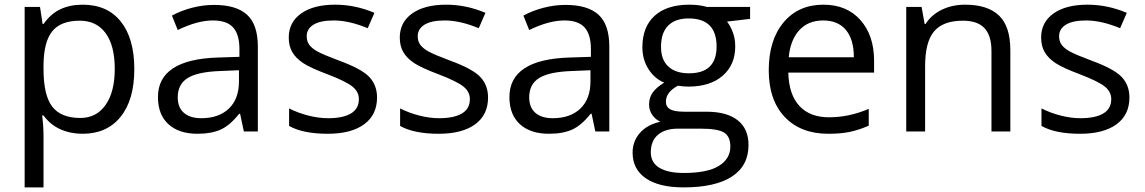

<svg xmlns="http://www.w3.org/2000/svg" viewBox="-20 -565 4919 825"><path d="M335 9.8Q282.7 9.8 239.5 -9.5Q196.3 -28.8 167 -68.8H161.1Q167 -22 167 20V240.2H85.9V-535.2H151.9L163.1 -461.9H167Q198.2 -505.9 239.7 -525.4Q281.2 -544.9 335 -544.9Q441.4 -544.9 499.3 -472.2Q557.1 -399.4 557.1 -268.1Q557.1 -136.2 498.3 -63.2Q439.5 9.8 335 9.8ZM323.2 -476.1Q241.2 -476.1 204.6 -430.7Q168 -385.3 167 -286.1V-268.1Q167 -155.3 204.6 -106.7Q242.2 -58.1 325.2 -58.1Q394.5 -58.1 433.8 -114.3Q473.1 -170.4 473.1 -269Q473.1 -369.1 433.8 -422.6Q394.5 -476.1 323.2 -476.1Z M1027.8 0 1011.7 -76.2H1007.8Q967.8 -25.9 928 -8.1Q888.2 9.8 828.6 9.8Q749 9.8 703.9 -31.2Q658.7 -72.3 658.7 -147.9Q658.7 -310.1 918 -317.9L1008.8 -320.8V-354Q1008.8 -417 981.7 -447Q954.6 -477.1 895 -477.1Q828.1 -477.1 743.7 -436L718.8 -498Q758.3 -519.5 805.4 -531.7Q852.5 -543.9 899.9 -543.9Q995.6 -543.9 1041.7 -501.5Q1087.9 -459 1087.9 -365.2V0ZM844.7 -57.1Q920.4 -57.1 963.6 -98.6Q1006.8 -140.1 1006.8 -214.8V-263.2L925.8 -259.8Q829.1 -256.3 786.4 -229.7Q743.7 -203.1 743.7 -147Q743.7 -103 770.3 -80.1Q796.9 -57.1 844.7 -57.1Z M1600.1 -146Q1600.1 -71.3 1544.4 -30.8Q1488.8 9.8 1388.2 9.8Q1281.7 9.8 1222.2 -23.9V-99.1Q1260.7 -79.6 1304.9 -68.4Q1349.1 -57.1 1390.1 -57.1Q1453.6 -57.1 1487.8 -77.4Q1522 -97.7 1522 -139.2Q1522 -170.4 1494.9 -192.6Q1467.8 -214.8 1389.2 -245.1Q1314.5 -272.9 1283 -293.7Q1251.5 -314.5 1236.1 -340.8Q1220.7 -367.2 1220.7 -403.8Q1220.7 -469.2 1273.9 -507.1Q1327.1 -544.9 1419.9 -544.9Q1506.3 -544.9 1588.9 -509.8L1560.1 -443.8Q1479.5 -477.1 1414.1 -477.1Q1356.4 -477.1 1327.1 -459Q1297.9 -440.9 1297.9 -409.2Q1297.9 -387.7 1308.8 -372.6Q1319.8 -357.4 1344.2 -343.8Q1368.7 -330.1 1438 -304.2Q1533.2 -269.5 1566.7 -234.4Q1600.1 -199.2 1600.1 -146Z M2077.1 -146Q2077.1 -71.3 2021.5 -30.8Q1965.8 9.8 1865.2 9.8Q1758.8 9.8 1699.2 -23.9V-99.1Q1737.8 -79.6 1782 -68.4Q1826.2 -57.1 1867.2 -57.1Q1930.7 -57.1 1964.8 -77.4Q1999 -97.7 1999 -139.2Q1999 -170.4 1971.9 -192.6Q1944.8 -214.8 1866.2 -245.1Q1791.5 -272.9 1760 -293.7Q1728.5 -314.5 1713.1 -340.8Q1697.8 -367.2 1697.8 -403.8Q1697.8 -469.2 1751 -507.1Q1804.2 -544.9 1897 -544.9Q1983.4 -544.9 2065.9 -509.8L2037.1 -443.8Q1956.5 -477.1 1891.1 -477.1Q1833.5 -477.1 1804.2 -459Q1774.9 -440.9 1774.9 -409.2Q1774.9 -387.7 1785.9 -372.6Q1796.9 -357.4 1821.3 -343.8Q1845.7 -330.1 1915 -304.2Q2010.3 -269.5 2043.7 -234.4Q2077.1 -199.2 2077.1 -146Z M2538.1 0 2522 -76.2H2518.1Q2478 -25.9 2438.2 -8.1Q2398.4 9.8 2338.9 9.8Q2259.3 9.8 2214.1 -31.2Q2168.9 -72.3 2168.9 -147.9Q2168.9 -310.1 2428.2 -317.9L2519 -320.8V-354Q2519 -417 2491.9 -447Q2464.8 -477.1 2405.3 -477.1Q2338.4 -477.1 2253.9 -436L2229 -498Q2268.6 -519.5 2315.7 -531.7Q2362.8 -543.9 2410.2 -543.9Q2505.9 -543.9 2552 -501.5Q2598.1 -459 2598.1 -365.2V0ZM2355 -57.1Q2430.7 -57.1 2473.9 -98.6Q2517.1 -140.1 2517.1 -214.8V-263.2L2436 -259.8Q2339.4 -256.3 2296.6 -229.7Q2253.9 -203.1 2253.9 -147Q2253.9 -103 2280.5 -80.1Q2307.1 -57.1 2355 -57.1Z M3203.1 -535.2V-483.9L3104 -472.2Q3117.7 -455.1 3128.4 -427.5Q3139.2 -399.9 3139.2 -365.2Q3139.2 -286.6 3085.4 -239.7Q3031.7 -192.9 2938 -192.9Q2914.1 -192.9 2893.1 -196.8Q2841.3 -169.4 2841.3 -127.9Q2841.3 -106 2859.4 -95.5Q2877.4 -85 2921.4 -85H3016.1Q3103 -85 3149.7 -48.3Q3196.3 -11.7 3196.3 58.1Q3196.3 147 3125 193.6Q3053.7 240.2 2917 240.2Q2812 240.2 2755.1 201.2Q2698.2 162.1 2698.2 90.8Q2698.2 42 2729.5 6.3Q2760.7 -29.3 2817.4 -42Q2796.9 -51.3 2783 -70.8Q2769 -90.3 2769 -116.2Q2769 -145.5 2784.7 -167.5Q2800.3 -189.5 2834 -210Q2792.5 -227.1 2766.4 -268.1Q2740.2 -309.1 2740.2 -361.8Q2740.2 -449.7 2793 -497.3Q2845.7 -544.9 2942.4 -544.9Q2984.4 -544.9 3018.1 -535.2ZM2776.4 89.8Q2776.4 133.3 2813 155.8Q2849.6 178.2 2918 178.2Q3020 178.2 3069.1 147.7Q3118.2 117.2 3118.2 64.9Q3118.2 21.5 3091.3 4.6Q3064.5 -12.2 2990.2 -12.2H2893.1Q2837.9 -12.2 2807.1 14.2Q2776.4 40.5 2776.4 89.8ZM2820.3 -363.8Q2820.3 -307.6 2852.1 -278.8Q2883.8 -250 2940.4 -250Q3059.1 -250 3059.1 -365.2Q3059.1 -485.8 2939 -485.8Q2881.8 -485.8 2851.1 -455.1Q2820.3 -424.3 2820.3 -363.8Z M3539.1 9.8Q3420.4 9.8 3351.8 -62.5Q3283.2 -134.8 3283.2 -263.2Q3283.2 -392.6 3346.9 -468.8Q3410.6 -544.9 3518.1 -544.9Q3618.7 -544.9 3677.2 -478.8Q3735.8 -412.6 3735.8 -304.2V-252.9H3367.2Q3369.6 -158.7 3414.8 -109.9Q3460 -61 3542 -61Q3628.4 -61 3712.9 -97.2V-24.9Q3669.9 -6.3 3631.6 1.7Q3593.3 9.8 3539.1 9.8ZM3517.1 -477.1Q3452.6 -477.1 3414.3 -435.1Q3376 -393.1 3369.1 -318.8H3648.9Q3648.9 -395.5 3614.7 -436.3Q3580.6 -477.1 3517.1 -477.1Z M4240.2 0V-346.2Q4240.2 -411.6 4210.4 -443.8Q4180.7 -476.1 4117.2 -476.1Q4033.2 -476.1 3994.1 -430.7Q3955.1 -385.3 3955.1 -280.8V0H3874V-535.2H3939.9L3953.1 -461.9H3957Q3981.9 -501.5 4026.9 -523.2Q4071.8 -544.9 4127 -544.9Q4223.6 -544.9 4272.5 -498.3Q4321.3 -451.7 4321.3 -349.1V0Z M4833 -146Q4833 -71.3 4777.3 -30.8Q4721.7 9.8 4621.1 9.8Q4514.6 9.8 4455.1 -23.9V-99.1Q4493.7 -79.6 4537.8 -68.4Q4582 -57.1 4623 -57.1Q4686.5 -57.1 4720.7 -77.4Q4754.9 -97.7 4754.9 -139.2Q4754.9 -170.4 4727.8 -192.6Q4700.7 -214.8 4622.1 -245.1Q4547.4 -272.9 4515.9 -293.7Q4484.4 -314.5 4469 -340.8Q4453.6 -367.2 4453.6 -403.8Q4453.6 -469.2 4506.8 -507.1Q4560.1 -544.9 4652.8 -544.9Q4739.3 -544.9 4821.8 -509.8L4793 -443.8Q4712.4 -477.1 4647 -477.1Q4589.4 -477.1 4560.1 -459Q4530.8 -440.9 4530.8 -409.2Q4530.8 -387.7 4541.7 -372.6Q4552.7 -357.4 4577.1 -343.8Q4601.6 -330.1 4670.9 -304.2Q4766.1 -269.5 4799.6 -234.4Q4833 -199.2 4833 -146Z"/></svg>

Font: f01525491
Style: Regular
Weight: 400
Foundry: Ascender Corporation
Version: Version 1.10